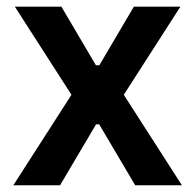

<svg xmlns="http://www.w3.org/2000/svg" viewBox="-20 -548 578 568"><path d="M19.5 0H157.7L264.2 -180.2H273.4L379.9 0H518.1L346.2 -267.6L513.7 -528.3H376L273.9 -355H263.7L161.6 -528.3H23.9L191.4 -267.6Z"/></svg>

Font: Wand UI Pro Bold
Style: Regular
Weight: 700
Designer: Andreas Faust
Version: Version 1.003;FEAKit 1.0